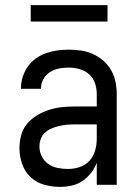

<svg xmlns="http://www.w3.org/2000/svg" viewBox="-20 -722 540 750"><path d="M214 8Q183 8 152.5 -0.5Q122 -9 99.5 -30Q77 -51 66.5 -81.5Q56 -112 56 -143Q56 -168 62.5 -193Q69 -218 85 -237.5Q101 -257 123 -270.5Q145 -284 169 -292Q193 -300 218 -303Q243 -306 269 -306H358V-355Q358 -376 351 -397Q344 -418 328 -432Q312 -446 291 -452Q270 -458 249 -458Q230 -458 211 -454.5Q192 -451 175.5 -440.5Q159 -430 149.5 -413Q140 -396 140 -377V-375H62V-378Q62 -401 69 -422.5Q76 -444 89 -462.5Q102 -481 120.5 -494Q139 -507 160.5 -514.5Q182 -522 204 -525Q226 -528 249 -528Q273 -528 297 -524.5Q321 -521 343 -511Q365 -501 383.5 -485Q402 -469 414 -448Q426 -427 431 -403Q436 -379 436 -355V0H358V-86Q350 -65 335.5 -46.5Q321 -28 302 -15Q283 -2 260 3Q237 8 214 8ZM246 -62Q269 -62 291.5 -69.5Q314 -77 329.5 -94Q345 -111 351.5 -134Q358 -157 358 -180V-236H269Q254 -236 239 -234.5Q224 -233 209.5 -229.5Q195 -226 181 -220Q167 -214 156 -204Q145 -194 139.5 -179.5Q134 -165 134 -150Q134 -130 143 -111.5Q152 -93 168.5 -81.5Q185 -70 205 -66Q225 -62 246 -62ZM400 -638H100V-702H400Z"/></svg>

Font: Iosevka Custom
Style: Regular
Weight: 400
Monospace: yes
Designer: Belleve Invis
Foundry: Belleve Invis
Version: Version 32.5.0; ttfautohint (v1.8.4)